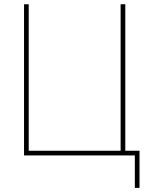

<svg xmlns="http://www.w3.org/2000/svg" viewBox="-20 -748 696 924"><path d="M583 0H95.7V-727.5H118.2V-22.5H560.5V-727.5H583ZM628.9 156.2V0H576.2V-22.5H651.4V156.2Z"/></svg>

Font: Inter 24pt Thin
Style: Regular
Weight: 250
Designer: Rasmus Andersson
Foundry: rsms
Version: Version 4.001;git-66647c0bb